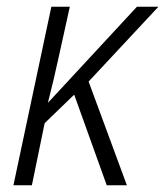

<svg xmlns="http://www.w3.org/2000/svg" viewBox="-20 -552 492 572"><path d="M20 0 133 -532H188L156 -387Q148 -350 139.5 -314Q131 -278 123 -247H124L388 -532H452L244 -309L358 0H298L201 -270L113 -185L75 0Z"/></svg>

Font: Noto Sans SemiCondensed Light
Style: Italic
Weight: 300
Width: 4
Italic angle: -12°
Designer: Monotype Design Team
Foundry: Monotype Imaging Inc.
Version: Version 2.013; ttfautohint (v1.8.4.7-5d5b)